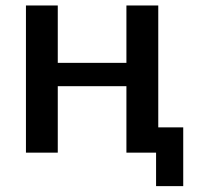

<svg xmlns="http://www.w3.org/2000/svg" viewBox="-20 -542 700 683"><path d="M185.5 -235.4V1H72.3V-522.5H185.5V-318.4H429.7V-522.5H543V-88.9H631.8V120.1H535.2V1H499H429.7V-235.4Z"/></svg>

Font: Gen Shin Gothic Medium
Style: Regular
Weight: 500
Designer: [Source Han Sans]
Ryoko NISHIZUKA  (kana & ideographs); Paul D. Hunt (Latin, Greek & Cyrillic); Wenlong ZHANG  (bopomofo
Version: Version 1.002.20150607